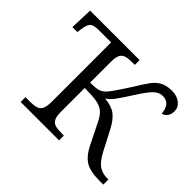

<svg xmlns="http://www.w3.org/2000/svg" viewBox="-124 -724 905 905"><g transform="rotate(45 329.0 -271.0)"><path d="M97 -32H122Q153 -32 169 -37Q185 -42 192.5 -57.5Q200 -73 200 -105V-500H120Q84 -500 72.5 -489Q61 -478 56 -445L53 -422H20L24 -536H354V-504H341Q311 -504 295.5 -499.5Q280 -495 272 -480.5Q264 -466 264 -436V-296Q301 -296 317.5 -301Q334 -306 349 -321Q368 -342 422 -427Q450 -473 466.5 -495Q483 -517 506 -529.5Q529 -542 564 -542Q598 -542 619.5 -525Q641 -508 641 -482Q641 -461 631.5 -448Q622 -435 606 -431Q601 -494 551 -494Q525 -494 504 -472Q483 -450 452 -401Q418 -348 402 -326.5Q386 -305 367 -293Q413 -289 438.5 -270Q464 -251 486 -209L536 -113Q559 -68 582.5 -51Q606 -34 640 -34H648V0H623Q560 0 528.5 -19.5Q497 -39 473 -87L421 -192Q406 -222 389 -236Q372 -250 344 -255Q316 -260 264 -260V-102Q264 -71 272 -56Q280 -41 296 -36.5Q312 -32 343 -32H353V0H97Z"/></g></svg>

Font: Noto Serif Light
Style: Regular
Weight: 300
Designer: Monotype Design Team
Foundry: Monotype Imaging Inc.
Version: Version 1.001